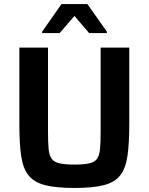

<svg xmlns="http://www.w3.org/2000/svg" viewBox="-20 -924 738 952"><path d="M349 8Q258 8 203.5 -6Q149 -20 121.5 -54.5Q94 -89 85 -150.5Q76 -212 76 -307V-688H218V-271Q218 -218 221 -185.5Q224 -153 236.5 -136.5Q249 -120 275.5 -114Q302 -108 349 -108Q396 -108 422.5 -114Q449 -120 461 -136.5Q473 -153 476 -185.5Q479 -218 479 -271V-688H621V-307Q621 -212 612 -150.5Q603 -89 576 -54.5Q549 -20 495 -6Q441 8 349 8ZM189 -760V-767L285 -904H413L510 -767V-760H422L349 -845L276 -760Z"/></svg>

Font: Saira SemiBold
Style: Regular
Weight: 600
Designer: Hector Gatti with collaboration of the Omnibus-Type team
Foundry: Omnibus-Type
Version: Version 1.100; ttfautohint (v1.8.3)